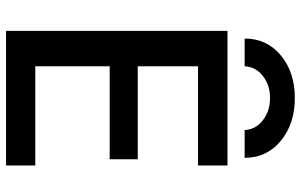

<svg xmlns="http://www.w3.org/2000/svg" viewBox="-200 -794 995 635"><g transform="rotate(90 297.5 -476.5)"><path d="M199.2 -434.6H506.8V-341.8H199.2V-95.7H527.3V1H82V-731.4H527.3V-633.8H199.2ZM502 -788.1H410.2Q408.2 -825.2 377.4 -848.6Q346.7 -872.1 304.2 -872.1Q261.7 -872.1 231.4 -848.6Q201.2 -825.2 199.2 -788.1H107.4Q107.4 -861.3 163.1 -907.7Q218.8 -954.1 304.2 -954.1Q389.6 -954.1 445.8 -907.7Q502 -861.3 502 -788.1Z"/></g></svg>

Font: Gen Shin Gothic Medium
Style: Regular
Weight: 500
Designer: [Source Han Sans]
Ryoko NISHIZUKA  (kana & ideographs); Paul D. Hunt (Latin, Greek & Cyrillic); Wenlong ZHANG  (bopomofo
Version: Version 1.002.20150607